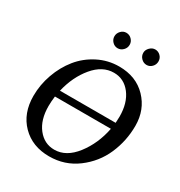

<svg xmlns="http://www.w3.org/2000/svg" viewBox="-207 -1035 1122 1195"><g transform="rotate(30 354.5 -437.5)"><path d="M691 -417Q691 -309 648.5 -211.5Q606 -114 519 -49Q432 16 320 16Q199 16 123.5 -60.5Q48 -137 48 -262Q48 -342 75.5 -419Q103 -496 151 -555.5Q199 -615 269.5 -651Q340 -687 420 -687Q542 -687 616.5 -609.5Q691 -532 691 -417ZM577 -417Q577 -516 530.5 -576.5Q484 -637 411 -637Q329 -637 265 -560Q201 -483 175 -372H575Q577 -402 577 -417ZM568 -325H166Q161 -285 161 -254Q161 -155 208 -95.5Q255 -36 327 -36Q412 -36 478.5 -122Q545 -208 568 -325ZM506 -836Q506 -857 523 -874Q540 -891 561 -891Q583 -891 599 -875Q615 -859 615 -836Q615 -813 599 -796.5Q583 -780 561 -780Q539 -780 522.5 -796.5Q506 -813 506 -836ZM408 -836Q408 -813 391.5 -796.5Q375 -780 353 -780Q331 -780 315 -796.5Q299 -813 299 -835Q299 -857 315 -874Q331 -891 353 -891Q376 -891 392 -874.5Q408 -858 408 -836Z"/></g></svg>

Font: Veleka
Style: Italic
Weight: 400
Italic angle: -12°
Designer: Stefan Peev, Context Ltd, 2016; SIL International, 1997-2014.
Foundry: Stefan Peev, Context Ltd, 2016
Version: Version 1.000